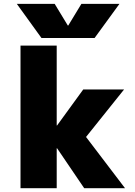

<svg xmlns="http://www.w3.org/2000/svg" viewBox="-20 -990 711 1010"><path d="M68.4 -969.7H267.6L336.9 -855.5H338.9L408.2 -969.7H608.4L477.5 -790H198.2ZM87.9 0V-750H278.3V-330.1H280.3L418 -519.5H632.8L432.6 -269.5L637.7 0H422.9L280.3 -210H278.3V0Z"/></svg>

Font: GenEi M Gothic v2 Black
Style: Regular
Weight: 900
Version: Version 2.0